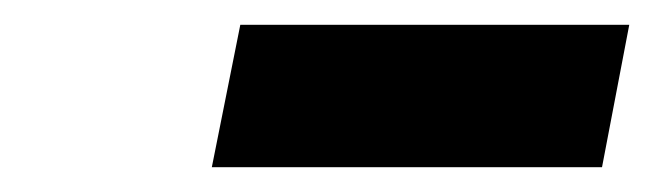

<svg xmlns="http://www.w3.org/2000/svg" viewBox="-20 -772 528 155"><path d="M174 -752H488L466 -637H151Z"/></svg>

Font: TypoPRO Montserrat Alternates
Style: Italic
Weight: 800
Italic angle: -11.3°
Designer: Julieta Ulanovsky
Foundry: Julieta Ulanovsky
Version: Version 6.001